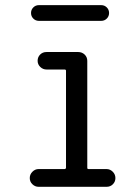

<svg xmlns="http://www.w3.org/2000/svg" viewBox="-20 -720 540 740"><path d="M129.9 -639.6Q117.2 -639.6 108.4 -648.4Q99.6 -657.2 99.6 -669.9Q99.6 -682.6 108.4 -691.4Q117.2 -700.2 129.9 -700.2H370.1Q382.8 -700.2 391.6 -691.4Q400.4 -682.6 400.4 -669.9Q400.4 -657.2 391.6 -648.4Q382.8 -639.6 370.1 -639.6ZM128.9 0Q115.2 0 105 -9.8Q94.7 -19.5 94.7 -33.7Q94.7 -47.9 105 -58.1Q115.2 -68.4 128.9 -68.4H228.5Q233.4 -68.4 234.4 -73.2V-447.3Q234.4 -452.1 228.5 -452.1H159.2Q145.5 -452.1 135.3 -461.9Q125 -471.7 125 -485.8Q125 -500 134.8 -509.8Q144.5 -519.5 159.2 -519.5H281.2Q295.9 -519.5 306.2 -509.8Q316.4 -500 316.4 -485.4V-73.2Q316.4 -68.4 321.3 -68.4H390.6Q404.3 -68.4 414.6 -58.1Q424.8 -47.9 424.8 -33.7Q424.8 -19.5 415 -9.8Q405.3 0 390.6 0Z"/></svg>

Font: Rounded-L Mgen+ 2m regular
Style: Regular
Weight: 400
Designer: [Source Han Sans]
Ryoko NISHIZUKA  (kana & ideographs); Paul D. Hunt (Latin, Greek & Cyrillic); Wenlong ZHANG  (bopomofo
Version: Version 1.059.20150602